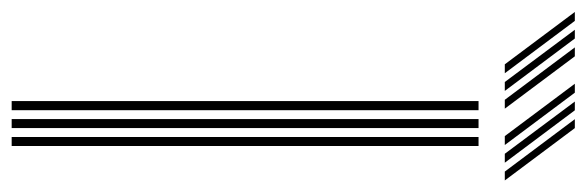

<svg xmlns="http://www.w3.org/2000/svg" viewBox="-460 -647 1005 329"><g transform="rotate(90 42.5 -482.5)"><path d="M112.8 0V-800H128.2V0ZM51.2 0V-800H66.8V0ZM82 0V-800H97.5V0ZM49 -845 -40.8 -965H-25.5L64.2 -845ZM-11.8 -845 -101.5 -965H-86.2L3.5 -845ZM18.5 -845 -71 -965H-56L33.8 -845ZM172 -845 82.2 -965H97.5L187.2 -845ZM111.2 -845 21.5 -965H36.8L126.5 -845ZM141.5 -845 52 -965H67L156.8 -845Z"/></g></svg>

Font: Big Shoulders Inline Display Medium
Style: Regular
Weight: 500
Designer: Patric King
Foundry: XO Type Co
Version: Version 1.000